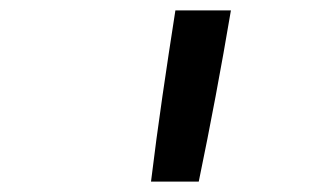

<svg xmlns="http://www.w3.org/2000/svg" viewBox="-20 -792 640 370"><path d="M271 -442Q281 -524 293 -606.5Q305 -689 318 -772H425Q411 -689 395.5 -606.5Q380 -524 363 -442Z"/></svg>

Font: Iosevka SS04 Md Ex Obl
Style: Regular
Weight: 500
Width: 7
Italic angle: -9°
Monospace: yes
Designer: Belleve Invis
Foundry: Belleve Invis
Version: Version 19.0.0; ttfautohint (v1.8.4)